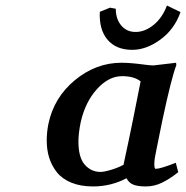

<svg xmlns="http://www.w3.org/2000/svg" viewBox="-20 -668 676 698"><path d="M421.9 -439.9Q453.6 -439.9 504.9 -433.1Q524.9 -430.2 538.1 -430.2Q542 -430.2 580.1 -435.1Q581.5 -435.1 598.9 -437.3Q616.2 -439.5 620.1 -439.9L621.1 -431.2Q603.5 -386.2 570.8 -232.9Q566.4 -210.4 558.1 -170.7Q549.8 -130.9 546.9 -115.2Q541 -88.4 541 -71.8Q541 -54.2 545.9 -54.2Q563 -54.2 619.1 -76.2L627.9 -42Q597.2 -17.6 569.1 -3.9Q541 9.8 509.8 9.8Q481.4 9.8 465.1 3.4Q448.7 -2.9 439.9 -20Q383.3 9.8 317.9 9.8Q272.9 9.8 239.5 -3.9Q206.1 -17.6 187 -41.5Q168 -65.4 158.9 -94.2Q149.9 -123 149.9 -157.2Q149.9 -186.5 155.8 -216.8Q175.8 -313.5 252.4 -376.7Q329.1 -439.9 421.9 -439.9ZM423.8 -391.1Q375.5 -391.1 333.3 -345Q291 -298.8 273.9 -226.1Q265.1 -184.1 265.1 -153.8Q265.1 -95.2 288.3 -69.1Q311.5 -43 345.2 -43Q359.4 -43 387.7 -51.8Q416 -60.5 436 -73.2L429.2 -69.8Q435.1 -97.2 446.8 -152.3Q458.5 -207.5 463.9 -234.9L491.2 -372.1Q467.8 -391.1 423.8 -391.1ZM379.9 -640.1 400.9 -636.2Q400.9 -599.1 420.7 -575.4Q440.4 -551.8 473.1 -551.8Q506.8 -551.8 538.6 -577.6Q570.3 -603.5 586.9 -647.9L636.2 -624Q614.3 -561.5 563.2 -524.2Q512.2 -486.8 460.9 -486.8Q402.3 -486.8 371.1 -523.4Q339.8 -560.1 342.8 -625Z"/></svg>

Font: Linear Smooth
Style: Bold Italic
Weight: 700
Designer: Philipp H. Poll, Flanker
Foundry: Philipp H. Poll, reworked by Flanker
Version: Version 1.061 | FøM Fix